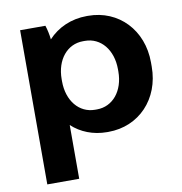

<svg xmlns="http://www.w3.org/2000/svg" viewBox="-82 -607 836 883"><g transform="rotate(-10 336.5 -165.5)"><path d="M68 200H217V-51C259 -12 316 11 381 11H387C530 11 635 -99 635 -250V-270C635 -421 530 -531 387 -531H381C308 -531 244 -502 200 -454C198 -475 192 -503 186 -520H68ZM344 -100C270 -100 217 -164 217 -255V-265C217 -356 270 -420 344 -420H353C427 -420 480 -356 480 -265V-255C480 -164 427 -100 353 -100Z"/></g></svg>

Font: Fixel Display Bold
Style: Bold
Weight: 700
Designer: AlfaBravo + MacPaw
Foundry: Kyrylo Tkachov, Marchela Mozhyna, Serhii Makarenko, Maria Weinstein, Zakhar Kryvoshyya
Version: Version 1.211